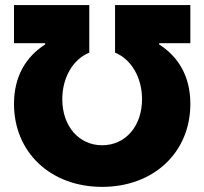

<svg xmlns="http://www.w3.org/2000/svg" viewBox="-20 -727 806 757"><path d="M35.2 -317.4C35.2 -126 179.7 9.8 382.8 9.8C585.9 9.8 730.5 -126 730.5 -317.4C730.5 -426.8 682.6 -503.9 607.4 -551.8V-556.6H730.5V-707H433.6V-519.5C498 -493.2 540 -420.9 540 -335.9C540 -229.5 474.6 -154.3 382.8 -154.3C291 -154.3 225.6 -229.5 225.6 -335.9C225.6 -420.9 267.6 -493.2 332 -519.5V-707H35.2V-556.6H158.2V-551.8C83 -503.9 35.2 -426.8 35.2 -317.4Z"/></svg>

Font: Pretendard Black
Style: Regular
Weight: 900
Designer: Base glyphs from Inter by Rasmus Andersson; Hangeul glyphs from Noto Sans CJK(Source Han Sans) by Jang Soo-young and Kan
Foundry: Kil Hyung-jin
Version: Version 1.309;Glyphs 3.2 (3225)